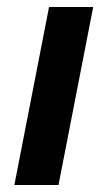

<svg xmlns="http://www.w3.org/2000/svg" viewBox="-20 -528 307 548"><path d="M21 0 120 -508H246L147 0Z"/></svg>

Font: REM Medium
Style: Italic
Weight: 500
Italic angle: -11°
Designer: Octavio Pardo
Foundry: Ashler Design
Version: Version 1.005;gftools[0.9.28]